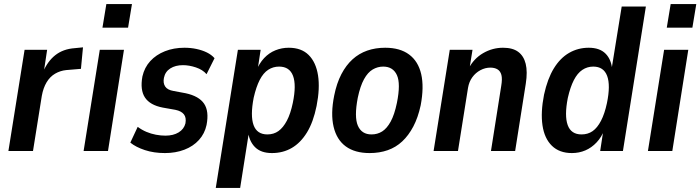

<svg xmlns="http://www.w3.org/2000/svg" viewBox="-20 -737 3418 937"><path d="M21 0 100 -494H210L193 -381H188Q211 -437 249.5 -467.5Q288 -498 345 -502L385 -506L375 -401L303 -395Q274 -392 249 -377.5Q224 -363 207.5 -335.5Q191 -308 184 -269L141 0Z M480 -602 499 -717H624L605 -602ZM388 0 467 -494H585L507 0Z M785 10Q731 10 687 -4.5Q643 -19 616 -41L652 -118Q672 -103 694.5 -93.5Q717 -84 741 -79.5Q765 -75 787 -75Q826 -75 852 -91Q878 -107 885 -135Q890 -163 877.5 -179Q865 -195 836 -201L774 -212Q712 -224 687.5 -261Q663 -298 675 -364Q685 -408 713.5 -439Q742 -470 785 -487Q828 -504 880 -504Q911 -504 939 -498Q967 -492 989.5 -481Q1012 -470 1027 -453L988 -375Q969 -397 936 -408Q903 -419 873 -419Q836 -419 811 -403Q786 -387 780 -357Q775 -332 786 -315Q797 -298 827 -293L886 -282Q951 -268 976 -231Q1001 -194 988 -127Q979 -85 951 -54Q923 -23 880 -6.5Q837 10 785 10Z M1033 180 1141 -494H1252L1236 -388H1229Q1245 -428 1269 -453.5Q1293 -479 1324 -491.5Q1355 -504 1389 -504Q1451 -504 1486.5 -468.5Q1522 -433 1532 -369.5Q1542 -306 1525 -220Q1509 -141 1478 -90.5Q1447 -40 1404 -15Q1361 10 1307 10Q1253 10 1224 -19.5Q1195 -49 1190 -99H1196L1152 180ZM1285 -81Q1316 -81 1339 -97.5Q1362 -114 1380 -148Q1398 -182 1409 -235Q1427 -322 1410 -367Q1393 -412 1342 -412Q1313 -412 1289 -396.5Q1265 -381 1247.5 -347Q1230 -313 1218 -260Q1201 -172 1217.5 -126.5Q1234 -81 1285 -81Z M1784 10Q1712 10 1667.5 -22.5Q1623 -55 1608 -118.5Q1593 -182 1611 -271Q1623 -331 1646 -375Q1669 -419 1700.5 -447.5Q1732 -476 1772 -490Q1812 -504 1860 -504Q1932 -504 1976.5 -471Q2021 -438 2035.5 -375.5Q2050 -313 2033 -223Q2020 -163 1997 -119.5Q1974 -76 1943 -47Q1912 -18 1872 -4Q1832 10 1784 10ZM1793 -81Q1822 -81 1845 -95.5Q1868 -110 1886.5 -143.5Q1905 -177 1917 -235Q1936 -329 1917 -370.5Q1898 -412 1850 -412Q1823 -412 1799 -398Q1775 -384 1756.5 -350.5Q1738 -317 1726 -260Q1708 -166 1726.5 -123.5Q1745 -81 1793 -81Z M2096 0 2175 -494H2286L2271 -401H2266Q2292 -451 2337.5 -477.5Q2383 -504 2435 -504Q2482 -504 2509 -484Q2536 -464 2545.5 -425.5Q2555 -387 2546 -329L2494 0H2376L2426 -317Q2432 -352 2427 -371Q2422 -390 2408 -398.5Q2394 -407 2373 -407Q2348 -407 2324.5 -394.5Q2301 -382 2285 -360Q2269 -338 2264 -308L2215 0Z M2771 10Q2710 10 2673.5 -25.5Q2637 -61 2627.5 -125Q2618 -189 2635 -275Q2652 -353 2683 -403.5Q2714 -454 2757.5 -479Q2801 -504 2853 -504Q2907 -504 2935.5 -475Q2964 -446 2968 -395L2964 -396L3014 -705H3132L3020 0H2909L2925 -105H2930Q2916 -68 2891.5 -42Q2867 -16 2836.5 -3Q2806 10 2771 10ZM2818 -81Q2849 -81 2872 -97Q2895 -113 2913 -147.5Q2931 -182 2942 -234Q2960 -321 2943 -366.5Q2926 -412 2875 -412Q2846 -412 2822 -396Q2798 -380 2780.5 -346Q2763 -312 2751 -259Q2734 -172 2750.5 -126.5Q2767 -81 2818 -81Z M3234 -602 3253 -717H3378L3359 -602ZM3142 0 3221 -494H3339L3261 0Z"/></svg>

Font: Nunito Sans 10pt Condensed
Style: Bold Italic
Weight: 700
Width: 3
Italic angle: -9°
Designer: Vernon Adams
Foundry: Vernon Adams
Version: Version 3.101;gftools[0.9.27]